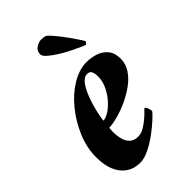

<svg xmlns="http://www.w3.org/2000/svg" viewBox="-198 -703 780 780"><g transform="rotate(-45 192.0 -313.5)"><path d="M310 -489Q305 -490 287.5 -498Q270 -506 247 -517.5Q224 -529 202 -543Q180 -557 165.5 -570Q151 -583 151 -593Q151 -613 166.5 -623Q182 -633 195 -633Q218 -633 225 -626Q236 -616 251.5 -597Q267 -578 282 -557Q297 -536 307.5 -520Q318 -504 319 -500Q318 -496 315 -493.5Q312 -491 310 -489ZM262 -438Q287 -438 312 -430Q337 -422 353.5 -402.5Q370 -383 370 -349Q370 -319 352.5 -293Q335 -267 306.5 -247Q278 -227 246.5 -213Q215 -199 186 -191.5Q157 -184 139 -184Q138 -182 137.5 -172.5Q137 -163 137 -159Q137 -141 141.5 -121.5Q146 -102 159 -88.5Q172 -75 196 -75Q213 -75 229.5 -84.5Q246 -94 260.5 -106Q275 -118 284.5 -128Q294 -138 295 -139Q302 -139 306 -126.5Q310 -114 310 -109Q305 -101 285 -82.5Q265 -64 237.5 -43.5Q210 -23 180.5 -8.5Q151 6 128 6Q76 6 46 -31.5Q16 -69 16 -137Q16 -191 38.5 -244.5Q61 -298 97 -342Q133 -386 176.5 -412Q220 -438 262 -438ZM142 -221Q156 -221 175 -233Q194 -245 212 -265.5Q230 -286 242 -311.5Q254 -337 254 -364Q254 -378 249.5 -390Q245 -402 229 -402Q211 -402 196 -381.5Q181 -361 169.5 -330.5Q158 -300 151 -270Q144 -240 142 -221Z"/></g></svg>

Font: Amiri
Style: Bold Italic
Weight: 700
Italic angle: 10°
Designer: Khaled Hosny
Version: Version 0.113